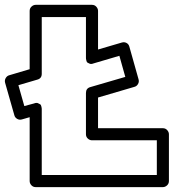

<svg xmlns="http://www.w3.org/2000/svg" viewBox="-129 -746 755 791"><path d="M-107.9 -404.8Q-110.8 -415 -105.5 -424.3Q-100.1 -433.6 -90.8 -436L-6.8 -460.9V-701.2Q-6.8 -711.9 1 -719Q8.8 -726.1 18.1 -726.1H250Q260.7 -726.1 267.8 -718.3Q274.9 -710.4 274.9 -701.2V-542L373 -570.8Q383.3 -573.7 392.1 -569.1Q400.9 -564.5 403.8 -554.2L441.9 -418.9Q444.8 -408.7 439.5 -399.7Q434.1 -390.6 424.8 -388.2L274.9 -344.2V-217.8H542Q552.7 -217.8 559.8 -210Q566.9 -202.1 566.9 -192.9V0Q566.9 10.7 559.1 17.8Q551.3 24.9 542 24.9H18.1Q7.3 24.9 0.2 17.1Q-6.8 9.3 -6.8 0V-263.2L-39.1 -253.9Q-49.3 -251 -58.3 -256.3Q-67.4 -261.7 -69.8 -271ZM-53.2 -395 -28.8 -309.1 11.2 -319.8Q21 -323.7 27.1 -321Q33.2 -318.4 36.4 -316.4Q39.6 -314.5 41 -308.8Q42.5 -303.2 42.7 -301Q43 -298.8 43 -296.4V-295.9V-24.9H517.1V-168H250Q240.7 -168 232.9 -175Q225.1 -182.1 225.1 -192.9V-362.8Q225.1 -382.3 243.2 -387.2L387.2 -429.2L362.8 -516.1L256.8 -484.9Q247.1 -481 241 -483.4Q234.9 -485.8 231.7 -487.8Q228.5 -489.7 227.1 -495.4Q225.6 -501 225.3 -503.4Q225.1 -505.9 225.1 -508.3V-508.8V-675.8H43V-441.9Q43 -422.9 24.9 -418Z"/></svg>

Font: Trueno Black Outline
Style: Regular
Weight: 900
Width: 6
Designer: Julieta Ulanovsky
Foundry: Julieta Ulanovsky
Version: Version 3.001b | FøM Fix